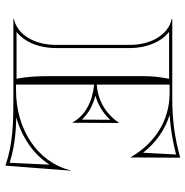

<svg xmlns="http://www.w3.org/2000/svg" viewBox="-8 -662 700 725"><g transform="rotate(90 342.5 -300.0)"><path d="M300 -315V-590H332C435 -590 521.7 -534.5 574 -443H575L576 -630C499.3 -608.7 431.7 -600 352 -600H52V-598C113.6 -584.8 150 -517.2 150 -440V-160C150 -82.8 113.6 -15.2 52 -2V0H352C442.9 0 521.4 1 606 30L625 -217H624C592.4 -89.3 467.2 -10 322 -10H300V-305C361.9 -298.5 415.1 -273.9 443 -223H444L445 -398H444C409.1 -348.3 359.9 -318.9 300 -315ZM278 -12H100.8C141 -43.4 162 -99.6 162 -160V-440C162 -500.8 140 -557.4 100.8 -588H278C271.3 -554.3 268 -524.3 268 -490V-140C268 -94.7 269.2 -56.2 278 -12ZM341.6 -309.8C376.8 -319.5 407.6 -338.8 432.8 -365.3L432.2 -258.5C407.8 -284.9 376.8 -300.7 341.6 -309.8ZM423.6 -11.2C498.9 -31.8 563.1 -75.7 602.2 -136.3L595.2 13.9C536.6 -4.2 481.8 -9.5 423.6 -11.2ZM414.3 -590C464.9 -593.3 512.9 -601.1 563.9 -614.3L557.2 -489.7C519.3 -538.2 470.7 -572.6 414.3 -590Z"/></g></svg>

Font: Sortefax
Style: Medium
Weight: 500
Designer: gluk
Foundry: gluk
Version: Version 0.261